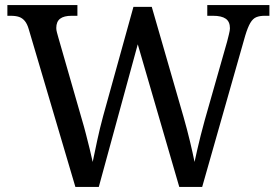

<svg xmlns="http://www.w3.org/2000/svg" viewBox="-20 -734 1087 754"><path d="M93 -619Q87 -640 77.5 -651.5Q68 -663 55 -667.5Q42 -672 22 -672H9V-714H284V-672H261Q231 -672 216 -660.5Q201 -649 201 -624Q201 -616 203.5 -607Q206 -598 209 -587L301 -267Q310 -237 317.5 -207.5Q325 -178 332 -150Q339 -122 344 -98Q352 -137 362 -183.5Q372 -230 385 -278L504 -707H576L701 -274Q715 -225 726 -179Q737 -133 744 -98Q749 -122 755 -147.5Q761 -173 768 -201.5Q775 -230 784 -262L872 -571Q875 -583 879 -599Q883 -615 883 -623Q883 -649 866.5 -660.5Q850 -672 817 -672H794V-714H1038V-672H1019Q1000 -672 986.5 -666.5Q973 -661 963 -644Q953 -627 943 -594L774 0H684L521 -560L368 0H276Z"/></svg>

Font: Noto Serif Kannada
Style: Regular
Weight: 400
Designer: Universal Thirst, Indian Type Foundry and the Monotype Design Team
Foundry: Monotype Imaging Inc.
Version: Version 2.003